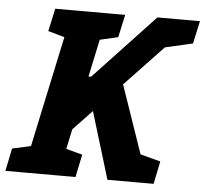

<svg xmlns="http://www.w3.org/2000/svg" viewBox="-93 -719 825 771"><g transform="rotate(5 319.0 -333.5)"><path d="M244 -406.7 390 -407 530.3 0H367.7ZM169 0H27L169 -666H311ZM169.3 -303.3 510.7 -667H662.3L195.3 -174.7ZM159 0 157.7 -118.3 258 -91.7 239 0ZM473.7 0 472.3 -118.3 572.7 -91.7 553.7 0ZM219 -541.7 301 -666H381L361 -574.3ZM520.3 -542.7 602.3 -667H682.3L662.3 -575.3ZM-43.7 0 -24.7 -91.7 81 -115 36.3 0ZM99 -666H179L173 -547.7L79 -574.3Z"/></g></svg>

Font: Epunda Slab Light
Style: Italic
Weight: 300
Italic angle: -12°
Designer: Simon Atzbach
Foundry: typofactur
Version: Version 1.102